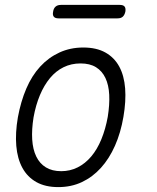

<svg xmlns="http://www.w3.org/2000/svg" viewBox="-20 -754 640 784"><path d="M218 10Q165 10 128.5 -10.5Q92 -31 71.5 -68.5Q51 -106 46.5 -158.5Q42 -211 53 -275Q65 -340 87.5 -392.5Q110 -445 144 -482Q178 -519 222.5 -539.5Q267 -560 320 -560Q374 -560 410.5 -539.5Q447 -519 467 -482Q487 -445 491 -393Q495 -341 484 -277Q473 -212 449.5 -159Q426 -106 392 -68.5Q358 -31 314.5 -10.5Q271 10 218 10ZM230 -55Q266 -55 297 -70.5Q328 -86 352.5 -115Q377 -144 394 -185.5Q411 -227 420 -277Q428 -327 426 -367Q424 -407 410.5 -435.5Q397 -464 372 -479.5Q347 -495 309 -495Q271 -495 239.5 -479.5Q208 -464 184 -435Q160 -406 143 -365.5Q126 -325 117 -275Q109 -225 111.5 -184.5Q114 -144 128 -115Q142 -86 167.5 -70.5Q193 -55 230 -55ZM219 -679Q205 -679 199.5 -686Q194 -693 197 -707Q199 -720 207 -727Q215 -734 229 -734H469Q483 -734 488.5 -727.5Q494 -721 492 -707Q489 -693 481.5 -686Q474 -679 460 -679Z"/></svg>

Font: Maple Mono NL ExtraLight
Style: Italic
Weight: 275
Italic angle: -10°
Monospace: yes
Designer: subframe7536
Version: Version 7.000